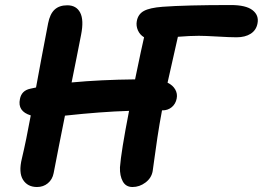

<svg xmlns="http://www.w3.org/2000/svg" viewBox="-20 -730 1043 762"><path d="M127 12.2Q89.4 12.2 71.3 -16.6Q53.2 -45.4 66.9 -101.1Q84 -172.9 102.1 -272Q48.8 -288.1 59.1 -336.9Q65.4 -370.6 100.1 -377.9Q103.5 -378.9 111.6 -380.4Q119.6 -381.8 123 -382.8Q127.9 -408.7 145 -501.5Q162.1 -594.2 170.9 -637.2Q178.2 -674.8 196.8 -691.9Q215.3 -709 247.1 -709Q283.2 -709 298.3 -679.7Q313.5 -650.4 301.8 -591.8Q296.4 -565.4 283.9 -501Q271.5 -436.5 264.2 -402.8Q379.9 -413.6 516.1 -415Q543 -545.4 551.8 -582Q535.2 -591.8 527.3 -609.6Q519.5 -627.4 522.9 -646Q527.8 -673.8 551 -686.5Q574.2 -699.2 625 -703.1Q718.3 -710 896 -710Q956.1 -710 982.2 -689.7Q1008.3 -669.4 1002 -637.2Q997.1 -610.4 975.1 -596.2Q953.1 -582 918.9 -582Q892.6 -582 842.5 -585Q792.5 -587.9 769 -587.9Q733.9 -587.9 686 -584Q679.2 -554.7 645 -401.9Q666 -391.6 675.5 -374.8Q685.1 -357.9 681.2 -338.9Q677.2 -317.9 661.9 -304.9Q646.5 -292 625 -292H623Q612.8 -237.8 604.7 -184.3Q596.7 -130.9 592 -94.7Q587.4 -58.6 585.9 -50.8Q581.1 -23.4 557.4 -5.6Q533.7 12.2 505.9 12.2Q479.5 12.2 467.3 -10Q455.1 -32.2 456.1 -65.9Q460.4 -126.5 492.2 -290Q380.9 -286.6 237.8 -271Q229 -228.5 214.1 -151.9Q199.2 -75.2 192.9 -43Q188 -17.6 169.9 -2.7Q151.9 12.2 127 12.2Z"/></svg>

Font: Shantell Sans Normal
Style: Italic
Weight: 600
Italic angle: -11.31°
Designer: Stephen Nixon, Anya Danilova, Shantell Martin
Foundry: Arrow Type
Version: Version 1.006;[559af2be0]